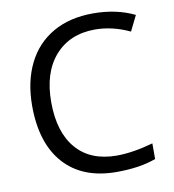

<svg xmlns="http://www.w3.org/2000/svg" viewBox="-82 -796 795 879"><g transform="rotate(-10 315.5 -357.0)"><path d="M403.8 -649.9Q286.1 -649.4 217.8 -571.3Q149.4 -493.2 149.9 -355Q150.4 -216.8 215.8 -140.6Q281.2 -64.5 402.8 -64Q477.5 -64 573.2 -90.8V-18.1Q499 9.8 390.1 9.8Q232.4 9.8 146.5 -85.9Q60.5 -181.6 61 -357.9Q61.5 -468.3 102.5 -551.3Q143.6 -634.3 221.7 -679.2Q299.8 -724.1 408.2 -724.1Q517.1 -724.1 601.1 -683.1L565.9 -611.8Q484.9 -649.9 403.8 -649.9Z"/></g></svg>

Font: OpenSans
Style: Regular
Weight: 400
Foundry: Ascender Corporation
Version: Version 1.10